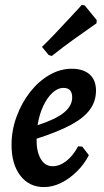

<svg xmlns="http://www.w3.org/2000/svg" viewBox="-20 -750 422 782"><path d="M371 -381Q371 -338 346.5 -304Q322 -270 269 -241.5Q216 -213 129 -185Q128 -134 145.5 -103.5Q163 -73 194 -73Q223 -73 250.5 -94.5Q278 -116 298 -154L315 -153L342 -118Q323 -81 293 -51.5Q263 -22 228.5 -5Q194 12 159 12Q99 12 63 -34.5Q27 -81 27 -160Q27 -219 47.5 -275Q68 -331 102.5 -375Q137 -419 181 -444.5Q225 -470 272 -470Q319 -470 345 -447Q371 -424 371 -381ZM239 -392Q215 -392 193.5 -372Q172 -352 156 -318Q140 -284 133 -240Q207 -264 240.5 -291.5Q274 -319 274 -353Q274 -392 239 -392ZM373 -655Q373 -655 346.5 -636.5Q320 -618 278 -588Q236 -558 191 -522L178 -526L151 -559Q181 -588 209.5 -618.5Q238 -649 261.5 -674Q285 -699 299 -714.5Q313 -730 313 -730L325 -728L374 -668Z"/></svg>

Font: Alegreya SemiBold
Style: Italic
Weight: 600
Italic angle: -7°
Designer: Juan Pablo del Peral
Foundry: Huerta Tipografica
Version: Version 2.009